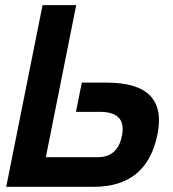

<svg xmlns="http://www.w3.org/2000/svg" viewBox="-20 -718 664 738"><path d="M272.9 -698.2 156.2 -113.8H355.5Q432.6 -113.8 448.7 -196.3Q467.3 -288.1 363.8 -288.1H272L294.4 -400.4H390.6Q625 -400.4 585.4 -201.7Q544.9 0 340.8 0H3.9L143.6 -698.2Z"/></svg>

Font: Sansation
Style: Bold Italic
Weight: 700
Designer: Bernd Montag
Version: Version 1.301